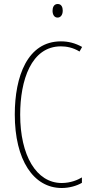

<svg xmlns="http://www.w3.org/2000/svg" viewBox="-20 -931 455 961"><path d="M269 -911C249 -911 243 -893 243 -877C243 -859 251 -843 268 -843C284 -843 294 -857 294 -878C294 -894 288 -911 269 -911ZM285 -699C312 -699 346 -693 378 -673L391 -696C357 -715 323 -724 285 -724C117 -724 54 -548 54 -358C54 -131 147 10 289 10C327 10 365 -1 390 -16V-43C370 -31 334 -15 289 -15C161 -15 81 -154 81 -357C81 -529 136 -699 285 -699Z"/></svg>

Font: Noto Sans Gurmukhi UI ExtraCondensed Thin
Style: Regular
Weight: 100
Width: 2
Designer: Jelle Bosma - Monotype Design Team
Foundry: Monotype Imaging Inc.
Version: Version 2.004